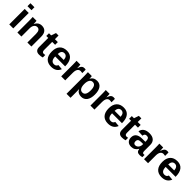

<svg xmlns="http://www.w3.org/2000/svg" viewBox="456 -2582 4646 4646"><g transform="rotate(45 2779.0 -259.0)"><path d="M69.8 -623.5V-724.6H207V-623.5ZM69.8 0V-528.3H207V0Z M689.9 0V-296.4Q689.9 -435.5 595.7 -435.5Q545.9 -435.5 515.4 -392.8Q484.9 -350.1 484.9 -283.2V0H347.7V-410.2Q347.7 -452.6 346.4 -479.7Q345.2 -506.8 343.8 -528.3H474.6Q476.1 -519 478.5 -478.8Q481 -438.5 481 -423.3H482.9Q510.7 -483.9 552.7 -511.2Q594.7 -538.6 652.8 -538.6Q736.8 -538.6 781.7 -486.8Q826.7 -435.1 826.7 -335.4V0Z M1093.8 8.8Q1033.2 8.8 1000.5 -24.2Q967.8 -57.1 967.8 -124V-435.5H900.9V-528.3H974.6L1017.6 -652.3H1103.5V-528.3H1203.6V-435.5H1103.5V-161.1Q1103.5 -122.6 1118.2 -104.2Q1132.8 -85.9 1163.6 -85.9Q1179.7 -85.9 1209.5 -92.8V-7.8Q1158.7 8.8 1093.8 8.8Z M1507.8 9.8Q1388.7 9.8 1324.7 -60.8Q1260.7 -131.3 1260.7 -266.6Q1260.7 -397.5 1325.7 -467.8Q1390.6 -538.1 1509.8 -538.1Q1623.5 -538.1 1683.6 -462.6Q1743.7 -387.2 1743.7 -241.7V-237.8H1404.8Q1404.8 -160.6 1433.3 -121.3Q1461.9 -82 1514.6 -82Q1587.4 -82 1606.4 -145L1735.8 -133.8Q1679.7 9.8 1507.8 9.8ZM1507.8 -451.7Q1459.5 -451.7 1433.3 -418Q1407.2 -384.3 1405.8 -323.7H1610.8Q1606.9 -387.7 1580.1 -419.7Q1553.2 -451.7 1507.8 -451.7Z M1847.7 0V-404.3Q1847.7 -447.8 1846.4 -476.8Q1845.2 -505.9 1843.8 -528.3H1974.6Q1976.1 -519.5 1978.5 -474.9Q1981 -430.2 1981 -415.5H1982.9Q2002.9 -471.2 2018.6 -493.9Q2034.2 -516.6 2055.7 -527.6Q2077.1 -538.6 2109.4 -538.6Q2135.7 -538.6 2151.9 -531.2V-416.5Q2118.7 -423.8 2093.3 -423.8Q2042 -423.8 2013.4 -382.3Q1984.9 -340.8 1984.9 -259.3V0Z M2736.8 -266.6Q2736.8 -134.3 2683.8 -62.3Q2630.9 9.8 2534.2 9.8Q2478.5 9.8 2437.3 -14.4Q2396 -38.6 2374 -84H2371.1Q2374 -69.3 2374 4.9V207.5H2236.8V-406.7Q2236.8 -481.4 2232.9 -528.3H2366.2Q2368.7 -519.5 2370.4 -493.7Q2372.1 -467.8 2372.1 -442.4H2374Q2420.4 -539.6 2543 -539.6Q2635.3 -539.6 2686 -468.5Q2736.8 -397.5 2736.8 -266.6ZM2593.8 -266.6Q2593.8 -444.3 2484.9 -444.3Q2430.2 -444.3 2401.1 -396.5Q2372.1 -348.6 2372.1 -262.7Q2372.1 -177.2 2401.1 -130.6Q2430.2 -84 2483.9 -84Q2593.8 -84 2593.8 -266.6Z M2847.7 0V-404.3Q2847.7 -447.8 2846.4 -476.8Q2845.2 -505.9 2843.8 -528.3H2974.6Q2976.1 -519.5 2978.5 -474.9Q2981 -430.2 2981 -415.5H2982.9Q3002.9 -471.2 3018.6 -493.9Q3034.2 -516.6 3055.7 -527.6Q3077.1 -538.6 3109.4 -538.6Q3135.7 -538.6 3151.9 -531.2V-416.5Q3118.7 -423.8 3093.3 -423.8Q3042 -423.8 3013.4 -382.3Q2984.9 -340.8 2984.9 -259.3V0Z M3453.1 9.8Q3334 9.8 3270 -60.8Q3206.1 -131.3 3206.1 -266.6Q3206.1 -397.5 3271 -467.8Q3335.9 -538.1 3455.1 -538.1Q3568.8 -538.1 3628.9 -462.6Q3689 -387.2 3689 -241.7V-237.8H3350.1Q3350.1 -160.6 3378.7 -121.3Q3407.2 -82 3460 -82Q3532.7 -82 3551.8 -145L3681.2 -133.8Q3625 9.8 3453.1 9.8ZM3453.1 -451.7Q3404.8 -451.7 3378.7 -418Q3352.5 -384.3 3351.1 -323.7H3556.2Q3552.2 -387.7 3525.4 -419.7Q3498.5 -451.7 3453.1 -451.7Z M3928.2 8.8Q3867.7 8.8 3835 -24.2Q3802.2 -57.1 3802.2 -124V-435.5H3735.4V-528.3H3809.1L3852.1 -652.3H3938V-528.3H4038.1V-435.5H3938V-161.1Q3938 -122.6 3952.6 -104.2Q3967.3 -85.9 3998 -85.9Q4014.2 -85.9 4043.9 -92.8V-7.8Q3993.2 8.8 3928.2 8.8Z M4248 9.8Q4171.4 9.8 4128.4 -32Q4085.4 -73.7 4085.4 -149.4Q4085.4 -231.4 4138.9 -274.4Q4192.4 -317.4 4293.9 -318.4L4407.7 -320.3V-347.2Q4407.7 -398.9 4389.6 -424.1Q4371.6 -449.2 4330.6 -449.2Q4292.5 -449.2 4274.7 -431.9Q4256.8 -414.6 4252.4 -374.5L4109.4 -381.3Q4122.6 -458.5 4179.9 -498.3Q4237.3 -538.1 4336.4 -538.1Q4436.5 -538.1 4490.7 -488.8Q4544.9 -439.5 4544.9 -348.6V-156.2Q4544.9 -111.8 4554.9 -95Q4564.9 -78.1 4588.4 -78.1Q4604 -78.1 4618.7 -81.1V-6.8Q4606.4 -3.9 4596.7 -1.5Q4586.9 1 4577.1 2.4Q4567.4 3.9 4556.4 4.9Q4545.4 5.9 4530.8 5.9Q4479 5.9 4454.3 -19.5Q4429.7 -44.9 4424.8 -94.2H4421.9Q4364.3 9.8 4248 9.8ZM4407.7 -244.6 4337.4 -243.7Q4289.6 -241.7 4269.5 -233.2Q4249.5 -224.6 4239 -207Q4228.5 -189.5 4228.5 -160.2Q4228.5 -122.6 4245.8 -104.2Q4263.2 -85.9 4292 -85.9Q4324.2 -85.9 4350.8 -103.5Q4377.4 -121.1 4392.6 -152.1Q4407.7 -183.1 4407.7 -217.8Z M4682.1 0V-404.3Q4682.1 -447.8 4680.9 -476.8Q4679.7 -505.9 4678.2 -528.3H4809.1Q4810.5 -519.5 4813 -474.9Q4815.4 -430.2 4815.4 -415.5H4817.4Q4837.4 -471.2 4853 -493.9Q4868.7 -516.6 4890.1 -527.6Q4911.6 -538.6 4943.8 -538.6Q4970.2 -538.6 4986.3 -531.2V-416.5Q4953.1 -423.8 4927.7 -423.8Q4876.5 -423.8 4847.9 -382.3Q4819.3 -340.8 4819.3 -259.3V0Z M5287.6 9.8Q5168.5 9.8 5104.5 -60.8Q5040.5 -131.3 5040.5 -266.6Q5040.5 -397.5 5105.5 -467.8Q5170.4 -538.1 5289.6 -538.1Q5403.3 -538.1 5463.4 -462.6Q5523.4 -387.2 5523.4 -241.7V-237.8H5184.6Q5184.6 -160.6 5213.1 -121.3Q5241.7 -82 5294.4 -82Q5367.2 -82 5386.2 -145L5515.6 -133.8Q5459.5 9.8 5287.6 9.8ZM5287.6 -451.7Q5239.3 -451.7 5213.1 -418Q5187 -384.3 5185.5 -323.7H5390.6Q5386.7 -387.7 5359.9 -419.7Q5333 -451.7 5287.6 -451.7Z"/></g></svg>

Font: TypoPRO Liberation Sans
Style: Bold
Weight: 700
Designer: Steve Matteson
Foundry: Ascender Corporation
Version: Version 2.00.1